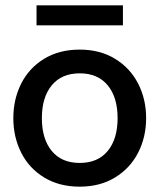

<svg xmlns="http://www.w3.org/2000/svg" viewBox="-20 -690 598 720"><path d="M30 -247Q30 -318 59.5 -376.5Q89 -435 145.5 -469.5Q202 -504 279 -504Q355 -504 411.5 -469.5Q468 -435 498 -376.5Q528 -318 528 -247Q528 -176 498 -117.5Q468 -59 411.5 -24.5Q355 10 279 10Q202 10 145.5 -24.5Q89 -59 59.5 -117.5Q30 -176 30 -247ZM421 -247Q421 -325 384 -370Q347 -415 279 -415Q211 -415 174 -370Q137 -325 137 -247Q137 -169 174 -124Q211 -79 279 -79Q347 -79 384 -124Q421 -169 421 -247ZM117 -670H441V-595H117Z"/></svg>

Font: Cabin Medium
Style: Regular
Weight: 500
Designer: Pablo Impallari
Foundry: Pablo Impallari. http://www.impallari.com Igino Marini. http://www.ikern.com
Version: Version 2.001